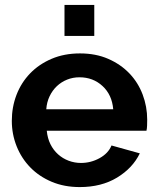

<svg xmlns="http://www.w3.org/2000/svg" viewBox="-20 -750 639 780"><path d="M304 10Q241 10 190 -11.5Q139 -33 103 -70Q67 -107 47.5 -156Q28 -205 28 -259Q28 -315 47 -364.5Q66 -414 102 -451.5Q138 -489 189.5 -511Q241 -533 305 -533Q369 -533 419.5 -511Q470 -489 505.5 -452Q541 -415 559.5 -366Q578 -317 578 -264Q578 -251 577.5 -239Q577 -227 575 -219H170Q173 -188 185 -164Q197 -140 216 -123Q235 -106 259 -97Q283 -88 309 -88Q349 -88 384.5 -107.5Q420 -127 433 -159L548 -127Q519 -67 455.5 -28.5Q392 10 304 10ZM440 -306Q435 -365 396.5 -400.5Q358 -436 303 -436Q276 -436 252.5 -426.5Q229 -417 211 -400Q193 -383 181.5 -359Q170 -335 168 -306ZM242 -604V-730H363V-604Z"/></svg>

Font: IngvarSans
Style: Bold
Weight: 700
Version: Version 3.000